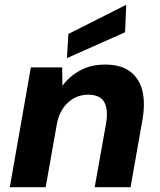

<svg xmlns="http://www.w3.org/2000/svg" viewBox="-20 -783 669 803"><path d="M21 0 109 -501H240L241 -424Q270 -464 315.5 -488.5Q361 -513 419 -513Q485 -513 523.5 -484.5Q562 -456 575 -405Q588 -354 576 -283L526 0H376L424 -269Q433 -325 416 -356Q399 -387 347 -387Q316 -387 289 -372Q262 -357 243.5 -330Q225 -303 218 -265L171 0ZM260 -540 266 -641 508 -763 503 -648Z"/></svg>

Font: DM Sans 18pt Black
Style: Italic
Weight: 900
Italic angle: -10°
Designer: Colophon Foundry, Jonny Pinhorn
Foundry: Colophon Foundry
Version: Version 4.004;gftools[0.9.30]